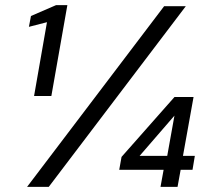

<svg xmlns="http://www.w3.org/2000/svg" viewBox="-20 -724 816 744"><path d="M112 -352 162 -638 92 -620 100 -662 197 -704H241L179 -352ZM85 0 616 -700H700L169 0ZM602 0 614 -66H442L451 -116L656 -348H730L689 -120H735L726 -66H680L668 0ZM521 -120H628L656 -276Z"/></svg>

Font: DM Sans 11pt
Style: Italic
Weight: 400
Italic angle: -10°
Version: Version 4.004;gftools[0.9.30]